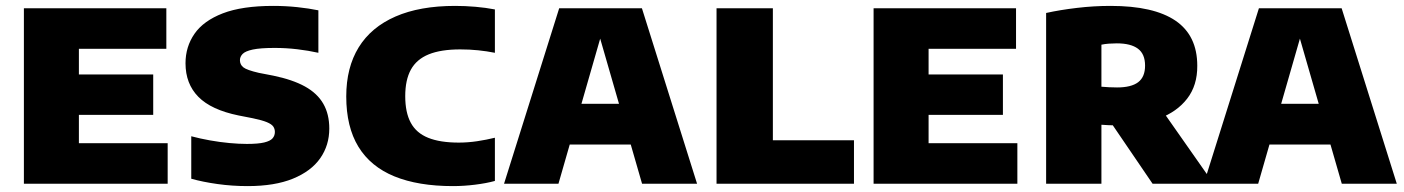

<svg xmlns="http://www.w3.org/2000/svg" viewBox="-20 -623 4761 651"><path d="M61 0V-595H544V-457.5H247.5V-137.5H548.5V0ZM172.5 -233.5V-370.5H499.5V-233.5Z M819.5 8Q767.5 8 717.5 1Q667.5 -6 628.5 -17V-161Q658.5 -153 692 -147Q725.5 -141 758 -138Q790.5 -135 817 -135Q855.5 -135 876 -140Q896.5 -145 904.2 -154Q912 -163 912 -175.5Q912 -186 906.5 -194Q901 -202 884.8 -208.8Q868.5 -215.5 837.5 -222L789 -231.5Q696 -250.5 652.5 -294.8Q609 -339 609 -408.5Q609 -464.5 639.5 -508.5Q670 -552.5 735.5 -577.8Q801 -603 906.5 -603Q948 -603 988 -598.8Q1028 -594.5 1059.5 -588V-444Q1026 -451.5 988 -456Q950 -460.5 911.5 -460.5Q862.5 -460.5 837 -455Q811.5 -449.5 802.5 -440Q793.5 -430.5 793.5 -419Q793.5 -404 805 -394.8Q816.5 -385.5 857.5 -376L906.5 -366.5Q972 -353 1014 -329.8Q1056 -306.5 1076.2 -271.2Q1096.5 -236 1096.5 -187Q1096.5 -130.5 1065.8 -86.5Q1035 -42.5 973.2 -17.2Q911.5 8 819.5 8Z M1516 8Q1398 8 1317.2 -25Q1236.5 -58 1195.2 -125.5Q1154 -193 1154 -296Q1154 -394 1196.2 -462.5Q1238.5 -531 1321 -567Q1403.5 -603 1523 -603Q1557.5 -603 1592.2 -600Q1627 -597 1658 -591V-444Q1630.5 -449.5 1601.2 -452.5Q1572 -455.5 1540.5 -455.5Q1475 -455.5 1433.8 -438.8Q1392.5 -422 1373.2 -387Q1354 -352 1354 -297Q1354 -241.5 1372.8 -206.8Q1391.5 -172 1431.8 -155.8Q1472 -139.5 1535.5 -139.5Q1566 -139.5 1597.8 -144.2Q1629.5 -149 1658 -156V-9.5Q1629 -1.5 1590.8 3.2Q1552.5 8 1516 8Z M1689 0 1876 -595H2156.5L2343.5 0H2157L2006.5 -521.5H2023.5L1873.5 0ZM1848 -133 1887.5 -271H2143.5L2183 -133Z M2409.5 0V-595H2600.5V-147.5H2875.5V0Z M2942 0V-595H3425V-457.5H3128.5V-137.5H3429.5V0ZM3053.5 -233.5V-370.5H3380.5V-233.5Z M3527 0V-579Q3574.5 -589.5 3631.5 -596.2Q3688.5 -603 3745.5 -603Q3892 -603 3965.8 -552.8Q4039.5 -502.5 4039.5 -400Q4040 -333.5 4005.2 -288.5Q3970.5 -243.5 3909 -220.8Q3847.5 -198 3766 -198Q3753 -198 3740 -198.5Q3727 -199 3714.5 -200V0ZM3888 0 3703.5 -271H3905L4095 0ZM3767.5 -326.5Q3815.5 -326.5 3839 -344.2Q3862.5 -362 3862.5 -400.5Q3862.5 -440 3838.2 -458Q3814 -476 3766.5 -476Q3753.5 -476 3739.8 -475Q3726 -474 3714.5 -471.5V-329Q3729.5 -328 3740.8 -327.2Q3752 -326.5 3767.5 -326.5Z M4061.5 0 4248.5 -595H4529L4716 0H4529.5L4379 -521.5H4396L4246 0ZM4220.5 -133 4260 -271H4516L4555.5 -133Z"/></svg>

Font: Encode Sans SC ExtraBold
Style: Regular
Weight: 800
Version: Version 3.002